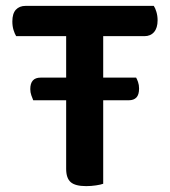

<svg xmlns="http://www.w3.org/2000/svg" viewBox="-20 -627 579 653"><path d="M418 -286H331V-2Q323 1 306.5 3.5Q290 6 273 6Q236 6 220.5 -7.5Q205 -21 205 -53V-286H93Q90 -293 86.5 -303Q83 -313 83 -324Q83 -363 118 -363H205V-504H35Q30 -512 26 -525Q22 -538 22 -554Q22 -581 34 -594Q46 -607 67 -607H503Q508 -600 512 -586.5Q516 -573 516 -558Q516 -532 504 -518Q492 -504 471 -504H331V-363H443Q446 -358 449.5 -348Q453 -338 453 -326Q453 -305 444 -295.5Q435 -286 418 -286Z"/></svg>

Font: Baloo Bhaijaan 2 SemiBold
Style: Regular
Weight: 600
Designer: Sanskriti Dholi, Noopur Datye and Ek Type
Foundry: Ek Type
Version: Version 1.700